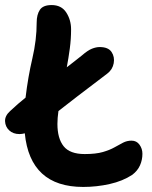

<svg xmlns="http://www.w3.org/2000/svg" viewBox="-29 -730 599 759"><path d="M48 -200Q23 -200 7.5 -214.5Q-8 -229 -9 -250.5Q-10 -272 11 -291Q27 -306 42.5 -319.5Q58 -333 72 -344Q82 -427 99 -499.5Q116 -572 116 -641Q116 -672 128.5 -691Q141 -710 175 -710Q214 -710 233 -680.5Q252 -651 252 -614Q252 -576 247 -538.5Q242 -501 235 -464Q249 -475 264 -486.5Q279 -498 295 -511Q318 -531 334.5 -537.5Q351 -544 365 -544Q399 -544 412 -524.5Q425 -505 420.5 -480Q416 -455 395 -439Q324 -385 278 -350Q232 -315 202 -291Q198 -263 198 -240Q198 -183 222.5 -152Q247 -121 306 -121Q350 -121 377.5 -129Q405 -137 423.5 -147.5Q442 -158 457.5 -166Q473 -174 491 -174Q511 -174 522.5 -158Q534 -142 534 -122Q534 -98 524.5 -76.5Q515 -55 494 -39Q456 -14 404.5 -2.5Q353 9 300 9Q90 9 69 -203Q58 -200 48 -200Z"/></svg>

Font: Shantell Sans Normal
Style: Regular
Weight: 600
Designer: Stephen Nixon, Anya Danilova, Shantell Martin
Foundry: Arrow Type
Version: Version 1.009;[a7da0bfa3]